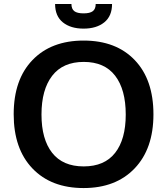

<svg xmlns="http://www.w3.org/2000/svg" viewBox="-20 -928 834 958"><path d="M254.9 -908.2H336.4Q336.4 -883.3 350.8 -872.3Q365.2 -861.3 397 -861.3Q428.7 -861.3 443.1 -872.3Q457.5 -883.3 457.5 -908.2H539.1Q539.1 -847.7 500.2 -816.4Q461.4 -785.2 397 -785.2Q332.5 -785.2 293.7 -816.4Q254.9 -847.7 254.9 -908.2ZM607.4 -356.4Q607.4 -481.4 554.4 -550.3Q501.5 -619.1 397.9 -619.1Q293.9 -619.1 240.5 -550Q187 -481 187 -356.4Q187 -233.4 240.2 -165.5Q293.5 -97.7 397.5 -97.7Q501.5 -97.7 554.4 -165.3Q607.4 -232.9 607.4 -356.4ZM397 10.3Q235.4 10.3 141.8 -87.6Q48.3 -185.5 48.3 -357.9Q48.3 -531.2 142.1 -628.4Q235.8 -725.6 397.5 -725.6Q559.1 -725.6 652.3 -628.2Q745.6 -530.8 745.6 -357.4Q745.6 -186 651.9 -87.9Q558.1 10.3 397 10.3Z"/></svg>

Font: Oxygen
Style: Bold
Weight: 700
Designer: vernon adams
Foundry: Vernon Adams
Version: Version 0.2.3 webfont; ttfautohint (v0.93.3-1d66) -l 8 -r 50